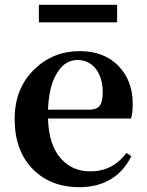

<svg xmlns="http://www.w3.org/2000/svg" viewBox="-20 -764 613 800"><path d="M312 16C411 16 487 -30 527 -113L507 -127C469 -76 419 -50 357 -50C306 -50 265 -68 234 -103C200 -141 182 -197 180 -270H526C531 -286 533 -307 533 -332C533 -396 513 -448 474 -489C434 -530 380 -551 313 -551C239 -551 176 -526 125 -477C69 -424 41 -354 41 -268C41 -179 67 -109 118 -58C167 -9 231 16 312 16ZM180 -307C183 -376 196 -429 221 -465C242 -498 270 -514 304 -514C365 -514 408 -461 408 -381C408 -354 404 -336 397 -325C388 -313 373 -307 351 -307ZM468 -671V-744H142V-671Z"/></svg>

Font: AllPunType Bold
Style: Regular
Weight: 700
Version: 1.0